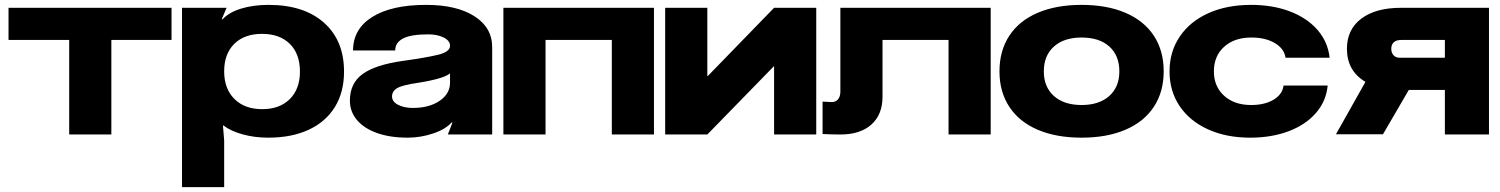

<svg xmlns="http://www.w3.org/2000/svg" viewBox="-20 -552 6155 788"><path d="M684 -388H437V0H264V-388H15V-520H684Z M1392 -258Q1392 -174 1354.5 -113Q1317 -52 1247 -19.5Q1177 13 1081 13Q1025 13 976 -0.5Q927 -14 897 -37H895L900 24V216H727V-520H910L890 -473H894Q919 -501 969 -516.5Q1019 -532 1082 -532Q1227 -532 1309.5 -459Q1392 -386 1392 -258ZM1056 -104Q1128 -104 1169.5 -145.5Q1211 -187 1211 -258Q1211 -331 1169.5 -372Q1128 -413 1055 -413Q983 -413 941.5 -372Q900 -331 900 -259Q900 -188 942 -146Q984 -104 1056 -104Z M1416 -139Q1416 -210 1468 -248Q1520 -286 1633 -302Q1727 -315 1777 -327Q1827 -339 1827 -364Q1827 -385 1801 -398Q1775 -411 1738 -411Q1666 -411 1634 -394Q1602 -377 1602 -345H1429Q1429 -433 1508 -482.5Q1587 -532 1729 -532Q1854 -532 1927 -485.5Q2000 -439 2000 -358V0H1818L1837 -49H1833Q1808 -21 1757 -4Q1706 13 1653 13Q1581 13 1527.5 -6Q1474 -25 1445 -59.5Q1416 -94 1416 -139ZM1675 -109Q1741 -109 1784 -138Q1827 -167 1827 -213V-251Q1802 -229 1695 -212Q1632 -203 1610.5 -190.5Q1589 -178 1589 -156Q1589 -135 1613.5 -122Q1638 -109 1675 -109Z M2046 0V-520H2664V0H2491V-388H2219V0Z M3330 -520V0H3157V-280H3156L2883 0H2710V-520H2883V-240H2885L3157 -520Z M4046 0H3873V-388H3602V-155Q3602 -82 3556.5 -41Q3511 0 3429 0Q3394 0 3356 -2V-135Q3382 -133 3393 -133Q3410 -133 3419.5 -144.5Q3429 -156 3429 -176V-520H4046Z M4756 -259Q4756 -175 4715.5 -113.5Q4675 -52 4599 -19.5Q4523 13 4419 13Q4315 13 4239 -19.5Q4163 -52 4122.5 -113.5Q4082 -175 4082 -259Q4082 -344 4122.5 -405.5Q4163 -467 4239 -499.5Q4315 -532 4419 -532Q4523 -532 4599 -499.5Q4675 -467 4715.5 -405.5Q4756 -344 4756 -259ZM4419 -121Q4491 -121 4532.5 -158Q4574 -195 4574 -259Q4574 -324 4533 -361Q4492 -398 4419 -398Q4347 -398 4305.5 -361Q4264 -324 4264 -259Q4264 -195 4305.5 -158Q4347 -121 4419 -121Z M5111 13Q5013 13 4938 -21Q4863 -55 4821.5 -116.5Q4780 -178 4780 -259Q4780 -340 4822 -402Q4864 -464 4939.5 -498Q5015 -532 5115 -532Q5204 -532 5274.5 -505Q5345 -478 5387.5 -429Q5430 -380 5437 -315H5256Q5251 -352 5212.5 -375Q5174 -398 5116 -398Q5046 -398 5004 -360Q4962 -322 4962 -259Q4962 -197 5004 -159Q5046 -121 5115 -121Q5170 -121 5206.5 -142.5Q5243 -164 5248 -201H5429Q5423 -137 5381 -88.5Q5339 -40 5269 -13.5Q5199 13 5111 13Z M5910 -183H5762L5656 -1H5463L5584 -216Q5508 -261 5508 -352Q5508 -431 5567 -475.5Q5626 -520 5730 -520H6091V0H5910ZM5725 -315H5910V-388H5730Q5711 -388 5700.5 -378.5Q5690 -369 5690 -352Q5690 -335 5699.5 -325Q5709 -315 5725 -315Z"/></svg>

Font: Non Bureau Extended
Style: Bold
Weight: 700
Width: 7
Designer: Jona Saucedo
Foundry: Non Foundry
Version: Version 1.000; ttfautohint (v1.8.4)